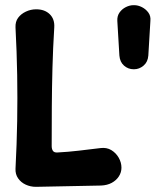

<svg xmlns="http://www.w3.org/2000/svg" viewBox="-20 -713 602 743"><path d="M119 10Q98 10 79.5 1.5Q61 -7 50 -23Q39 -39 40 -60Q45 -155 46.5 -244.5Q48 -334 46.5 -423Q45 -512 40 -607Q39 -629 50 -644Q61 -659 80 -668Q99 -677 120 -677Q153 -677 172.5 -658Q192 -639 190 -607Q185 -526 183 -450.5Q181 -375 180.5 -301Q180 -227 180 -148Q180 -136 185 -129Q190 -122 203 -123Q243 -125 285.5 -130Q328 -135 369 -140Q393 -143 411 -132Q429 -121 439.5 -102.5Q450 -84 450 -64Q450 -46 440 -30.5Q430 -15 412.5 -5.5Q395 4 371 5ZM434 -632Q433 -651 442.5 -664.5Q452 -678 467 -685.5Q482 -693 497 -693H499Q514 -693 529 -685.5Q544 -678 554 -664.5Q564 -651 562 -632L554 -498Q552 -473 535.5 -459Q519 -445 499 -445H497Q476 -445 460 -459Q444 -473 442 -498Z"/></svg>

Font: Winky Sans SemiBold
Style: Regular
Weight: 600
Designer: Simon Atzbach
Foundry: typofactur
Version: Version 1.205